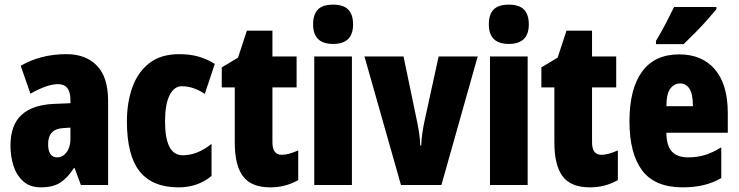

<svg xmlns="http://www.w3.org/2000/svg" viewBox="-20 -796 3178 826"><path d="M266 -563Q349 -563 397 -513.5Q445 -464 445 -363V0H328L301 -73H298Q271 -31 239.5 -10.5Q208 10 156 10Q109 10 80 -16Q51 -42 38 -83Q25 -124 25 -169Q25 -258 72.5 -301.5Q120 -345 211 -349L283 -352V-366Q283 -434 230 -434Q183 -434 111 -393L69 -513Q110 -537 159.5 -550Q209 -563 266 -563ZM253 -245Q187 -242 187 -176Q187 -119 226 -119Q250 -119 266.5 -141Q283 -163 283 -198V-247Z M748 10Q636 10 581 -58.5Q526 -127 526 -274Q526 -355 549.5 -420.5Q573 -486 622.5 -524.5Q672 -563 751 -563Q797 -563 834 -552.5Q871 -542 904 -521L861 -392Q812 -425 762 -425Q729 -425 709.5 -386Q690 -347 690 -274Q690 -128 766 -128Q829 -128 890 -177V-39Q831 10 748 10Z M1192 -130Q1207 -130 1225 -135Q1243 -140 1263 -149V-21Q1236 -6 1206.5 2Q1177 10 1143 10Q1061 10 1025.5 -37.5Q990 -85 990 -182V-420H934V-506L1004 -548L1042 -664H1152V-553H1256V-420H1152V-184Q1152 -130 1192 -130Z M1413 -776Q1458 -776 1478.5 -754.5Q1499 -733 1499 -691Q1499 -607 1413 -607Q1327 -607 1327 -691Q1327 -734 1347.5 -755Q1368 -776 1413 -776ZM1494 -553V0H1332V-553Z M1705 0 1548 -553H1716L1772 -284Q1778 -256 1782.5 -228.5Q1787 -201 1788 -170H1792Q1793 -196 1797 -224Q1801 -252 1808 -283L1867 -553H2035L1879 0Z M2169 -776Q2214 -776 2234.5 -754.5Q2255 -733 2255 -691Q2255 -607 2169 -607Q2083 -607 2083 -691Q2083 -734 2103.5 -755Q2124 -776 2169 -776ZM2250 -553V0H2088V-553Z M2567 -130Q2582 -130 2600 -135Q2618 -140 2638 -149V-21Q2611 -6 2581.5 2Q2552 10 2518 10Q2436 10 2400.5 -37.5Q2365 -85 2365 -182V-420H2309V-506L2379 -548L2417 -664H2527V-553H2631V-420H2527V-184Q2527 -130 2567 -130Z M2902 -562Q3001 -562 3056 -497Q3111 -432 3111 -310V-225H2847Q2847 -170 2870 -144.5Q2893 -119 2941 -119Q2979 -119 3012 -129Q3045 -139 3083 -162V-30Q3047 -9 3006 0.5Q2965 10 2917 10Q2797 10 2742.5 -63Q2688 -136 2688 -274Q2688 -413 2742 -487.5Q2796 -562 2902 -562ZM2906 -437Q2881 -437 2864 -415Q2847 -393 2847 -339H2961Q2961 -392 2946 -414.5Q2931 -437 2906 -437ZM3062 -756Q3048 -739 3024.5 -712.5Q3001 -686 2973.5 -658Q2946 -630 2921 -606H2802V-620Q2826 -660 2845 -696.5Q2864 -733 2880 -766H3062Z"/></svg>

Font: Noto Sans Malayalam ExtraCondensed Black
Style: Regular
Weight: 900
Width: 2
Designer: Jelle Bosma - Monotype Design Team
Foundry: Monotype Imaging Inc.
Version: Version 2.104; ttfautohint (v1.8.4.7-5d5b)